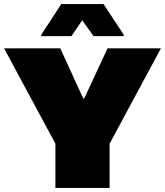

<svg xmlns="http://www.w3.org/2000/svg" viewBox="-24 -926 813 946"><path d="M249 0V-218L-4 -688H273L386 -441H391L506 -688H769L516 -218V0ZM180 -748V-756L278 -906H486L585 -756V-748H437L381 -826L328 -748Z"/></svg>

Font: Saira Expanded Black
Style: Regular
Weight: 900
Width: 7
Designer: Hector Gatti with collaboration of the Omnibus-Type team
Foundry: Omnibus-Type
Version: Version 1.101